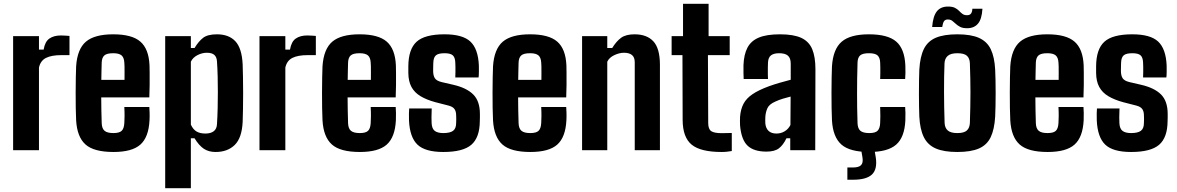

<svg xmlns="http://www.w3.org/2000/svg" viewBox="-20 -790 6192 1010"><path d="M49 0V-600H185V-529H209.5Q216.5 -571 239.8 -587.2Q263 -603.5 301 -603.5Q313 -603.5 325.2 -602.5Q337.5 -601.5 345.5 -601V-500H302.5Q251.5 -500 222.2 -485.5Q193 -471 185 -434.5V0Z M577 9.5Q474 9.5 429.8 -30Q385.5 -69.5 380.5 -157Q379 -183.5 378.5 -222.5Q378 -261.5 378 -303.5Q378 -345.5 378.8 -382.5Q379.5 -419.5 380.5 -441.5Q386.5 -532 432 -570.8Q477.5 -609.5 575.5 -609.5Q674 -609.5 718.2 -571.2Q762.5 -533 766.5 -447Q767 -435 767.2 -406.2Q767.5 -377.5 767.2 -342.5Q767 -307.5 765.5 -277.5H512.5Q512.5 -245 513.2 -211.8Q514 -178.5 515 -142Q516 -114 530 -102Q544 -90 576.5 -90Q608 -90 620.2 -102Q632.5 -114 634 -143Q635 -158 635.2 -178.2Q635.5 -198.5 634 -227H765.5Q766.5 -218.5 767 -195.8Q767.5 -173 766.5 -157Q762 -68 718.2 -29.2Q674.5 9.5 577 9.5ZM513 -370H635Q635 -389.5 635.2 -408.5Q635.5 -427.5 635 -441.5Q634.5 -455.5 634 -461Q632.5 -487.5 619.2 -498.8Q606 -510 575.5 -510Q542 -510 529 -498.5Q516 -487 515 -461Q514.5 -437.5 513.8 -414.8Q513 -392 513 -370Z M849 200V-600H984V-537.5H1003.5Q1024.5 -572.5 1048.5 -591Q1072.5 -609.5 1121 -609.5Q1184 -609.5 1218.2 -572.8Q1252.5 -536 1256.5 -451Q1257.5 -424.5 1258.2 -384Q1259 -343.5 1259 -299Q1259 -254.5 1258.2 -214.5Q1257.5 -174.5 1256.5 -149Q1252.5 -64.5 1214.8 -27.5Q1177 9.5 1114 9.5Q1078 9.5 1052.5 -7.2Q1027 -24 1003.5 -62.5H984V200ZM1060.5 -87.5Q1088.5 -87.5 1104.5 -99.8Q1120.5 -112 1121.5 -138Q1124 -179 1125 -221Q1126 -263 1126 -305.2Q1126 -347.5 1125 -388Q1124 -428.5 1121.5 -465.5Q1120.5 -489 1107.8 -500.8Q1095 -512.5 1068.5 -512.5Q1043 -512.5 1018.8 -500Q994.5 -487.5 984 -465.5V-134.5Q995.5 -109 1014 -98.2Q1032.5 -87.5 1060.5 -87.5Z M1345 0V-600H1481V-529H1505.5Q1512.5 -571 1535.8 -587.2Q1559 -603.5 1597 -603.5Q1609 -603.5 1621.2 -602.5Q1633.5 -601.5 1641.5 -601V-500H1598.5Q1547.5 -500 1518.2 -485.5Q1489 -471 1481 -434.5V0Z M1873 9.5Q1770 9.5 1725.8 -30Q1681.5 -69.5 1676.5 -157Q1675 -183.5 1674.5 -222.5Q1674 -261.5 1674 -303.5Q1674 -345.5 1674.8 -382.5Q1675.5 -419.5 1676.5 -441.5Q1682.5 -532 1728 -570.8Q1773.5 -609.5 1871.5 -609.5Q1970 -609.5 2014.2 -571.2Q2058.5 -533 2062.5 -447Q2063 -435 2063.2 -406.2Q2063.5 -377.5 2063.2 -342.5Q2063 -307.5 2061.5 -277.5H1808.5Q1808.5 -245 1809.2 -211.8Q1810 -178.5 1811 -142Q1812 -114 1826 -102Q1840 -90 1872.5 -90Q1904 -90 1916.2 -102Q1928.5 -114 1930 -143Q1931 -158 1931.2 -178.2Q1931.5 -198.5 1930 -227H2061.5Q2062.5 -218.5 2063 -195.8Q2063.5 -173 2062.5 -157Q2058 -68 2014.2 -29.2Q1970.5 9.5 1873 9.5ZM1809 -370H1931Q1931 -389.5 1931.2 -408.5Q1931.5 -427.5 1931 -441.5Q1930.5 -455.5 1930 -461Q1928.5 -487.5 1915.2 -498.8Q1902 -510 1871.5 -510Q1838 -510 1825 -498.5Q1812 -487 1811 -461Q1810.5 -437.5 1809.8 -414.8Q1809 -392 1809 -370Z M2312 9.5Q2216.5 9.5 2176 -29.2Q2135.5 -68 2131.5 -156.5Q2131 -176.5 2131.2 -193.2Q2131.5 -210 2132.5 -219.5H2251Q2249.5 -190 2249.8 -172.8Q2250 -155.5 2250.5 -142Q2252 -113 2267 -101.5Q2282 -90 2312 -90Q2347.5 -90 2363.5 -102Q2379.5 -114 2379.5 -143Q2380 -156 2380 -160Q2380 -164 2380 -167.8Q2380 -171.5 2379.5 -183.5Q2379.5 -203.5 2371 -216Q2362.5 -228.5 2340 -234.5L2270 -252.5Q2224 -265 2192.2 -284Q2160.5 -303 2144.5 -332.5Q2128.5 -362 2128 -406Q2128 -416 2128 -424.2Q2128 -432.5 2128 -441Q2128.5 -531 2171.2 -570.2Q2214 -609.5 2318.5 -609.5Q2413.5 -609.5 2454.2 -571.5Q2495 -533.5 2499 -446.5Q2499.5 -436 2499.2 -413.5Q2499 -391 2497.5 -382.5H2375Q2375.5 -394 2375.8 -409.2Q2376 -424.5 2375.8 -438.8Q2375.5 -453 2375 -461.5Q2374 -488 2361.8 -499Q2349.5 -510 2318.5 -510Q2286 -510 2273.2 -499Q2260.5 -488 2259.5 -461.5Q2259.5 -458 2259 -448.5Q2258.5 -439 2258.5 -418Q2258.5 -393 2267.2 -379Q2276 -365 2302 -358.5L2364.5 -344Q2434.5 -328 2469.5 -293Q2504.5 -258 2504.5 -190.5Q2504.5 -181 2504.5 -172Q2504.5 -163 2504 -153Q2503.5 -66.5 2459.5 -28.5Q2415.5 9.5 2312 9.5Z M2770 9.5Q2667 9.5 2622.8 -30Q2578.5 -69.5 2573.5 -157Q2572 -183.5 2571.5 -222.5Q2571 -261.5 2571 -303.5Q2571 -345.5 2571.8 -382.5Q2572.5 -419.5 2573.5 -441.5Q2579.5 -532 2625 -570.8Q2670.5 -609.5 2768.5 -609.5Q2867 -609.5 2911.2 -571.2Q2955.5 -533 2959.5 -447Q2960 -435 2960.2 -406.2Q2960.5 -377.5 2960.2 -342.5Q2960 -307.5 2958.5 -277.5H2705.5Q2705.5 -245 2706.2 -211.8Q2707 -178.5 2708 -142Q2709 -114 2723 -102Q2737 -90 2769.5 -90Q2801 -90 2813.2 -102Q2825.5 -114 2827 -143Q2828 -158 2828.2 -178.2Q2828.5 -198.5 2827 -227H2958.5Q2959.5 -218.5 2960 -195.8Q2960.5 -173 2959.5 -157Q2955 -68 2911.2 -29.2Q2867.5 9.5 2770 9.5ZM2706 -370H2828Q2828 -389.5 2828.2 -408.5Q2828.5 -427.5 2828 -441.5Q2827.5 -455.5 2827 -461Q2825.5 -487.5 2812.2 -498.8Q2799 -510 2768.5 -510Q2735 -510 2722 -498.5Q2709 -487 2708 -461Q2707.5 -437.5 2706.8 -414.8Q2706 -392 2706 -370Z M3042 0V-600H3174.5V-537.5H3200.5Q3222 -572.5 3247 -591Q3272 -609.5 3318 -609.5Q3382.5 -609.5 3416.8 -572.8Q3451 -536 3451.5 -451V0H3319V-462.5Q3319 -488.5 3304.5 -500.5Q3290 -512.5 3262.5 -512.5Q3238 -512.5 3211.2 -499.8Q3184.5 -487 3174.5 -465.5V0Z M3776 9.5Q3665.5 9.5 3618.5 -29Q3571.5 -67.5 3571 -158.5L3570 -500H3513V-600H3573V-770H3707.5V-600H3818.5V-500H3704L3705.5 -143Q3705.5 -111 3721.2 -100.2Q3737 -89.5 3776.5 -89.5Q3790 -89.5 3802.2 -90Q3814.5 -90.5 3829.5 -90.5V4.5Q3817.5 6.5 3804.5 8Q3791.5 9.5 3776 9.5Z M4012 7.5Q3945 7.5 3912.2 -24Q3879.5 -55.5 3873 -130.5Q3872.5 -140 3872.5 -153.2Q3872.5 -166.5 3873 -175.5Q3876 -215 3891 -243.8Q3906 -272.5 3938.5 -294.5Q3971 -316.5 4025.5 -336.5Q4053.5 -346.5 4080.2 -354.2Q4107 -362 4139.5 -370.5V-455.5Q4139.5 -484 4125 -497Q4110.5 -510 4078.5 -510Q4050.5 -510 4036 -499Q4021.5 -488 4020 -462Q4019.5 -454 4019.2 -434.8Q4019 -415.5 4019.2 -397.2Q4019.5 -379 4020 -374.5H3892Q3891.5 -384.5 3891 -405.5Q3890.5 -426.5 3891 -447Q3893 -503 3911.8 -539Q3930.5 -575 3971.5 -592.2Q4012.5 -609.5 4083 -609.5Q4154.5 -609.5 4195 -590.8Q4235.5 -572 4252.5 -531.5Q4269.5 -491 4269.5 -426L4268.5 0H4137V-62.5H4117Q4100 -27 4077.5 -9.8Q4055 7.5 4012 7.5ZM4064.5 -87.5Q4088.5 -87.5 4108 -99.5Q4127.5 -111.5 4138 -132.5L4139 -282Q4119 -277 4098.2 -270.8Q4077.5 -264.5 4058 -255.5Q4026 -241.5 4016.8 -220.5Q4007.5 -199.5 4006 -175.5Q4005.5 -162.5 4005.5 -156.5Q4005.5 -150.5 4006 -140Q4008.5 -115 4023.2 -101.2Q4038 -87.5 4064.5 -87.5Z M4610 -374.5Q4610.5 -386 4610.8 -402.2Q4611 -418.5 4610.8 -434.5Q4610.5 -450.5 4610 -461.5Q4609 -486 4596.8 -498Q4584.5 -510 4551 -510Q4518 -510 4505 -498.8Q4492 -487.5 4491 -461.5Q4489.5 -415.5 4489 -375.8Q4488.5 -336 4488.5 -298.8Q4488.5 -261.5 4489 -223.2Q4489.5 -185 4491 -142Q4492 -114 4506 -102Q4520 -90 4553 -90Q4585.5 -90 4597.2 -103Q4609 -116 4610 -143Q4611 -159.5 4611 -178.8Q4611 -198 4610 -227H4741.5Q4742.5 -218 4743 -195.8Q4743.5 -173.5 4742.5 -156.5Q4738.5 -68 4694.2 -29.2Q4650 9.5 4553 9.5Q4450 9.5 4405.8 -30Q4361.5 -69.5 4356.5 -156.5Q4355 -183.5 4354.5 -222.2Q4354 -261 4354 -303.2Q4354 -345.5 4354.8 -382.5Q4355.5 -419.5 4356.5 -441.5Q4362.5 -532 4407.8 -570.8Q4453 -609.5 4551 -609.5Q4650 -609.5 4694.2 -571.5Q4738.5 -533.5 4742.5 -446.5Q4743.5 -429 4743 -405.8Q4742.5 -382.5 4741.5 -374.5ZM4437.5 155.5V91H4467.5Q4497.5 91 4509.5 78.8Q4521.5 66.5 4517 38.5L4509 -8.5H4579L4587 38.5Q4596 100 4567 127.8Q4538 155.5 4467.5 155.5Z M5016 9.5Q4945 9.5 4902.5 -9Q4860 -27.5 4839.8 -68.5Q4819.5 -109.5 4816 -176.5Q4815 -198.5 4814.5 -230.8Q4814 -263 4814 -299.2Q4814 -335.5 4814.5 -368.5Q4815 -401.5 4816 -424Q4820 -492 4840.2 -532.8Q4860.5 -573.5 4903 -591.5Q4945.5 -609.5 5016 -609.5Q5088 -609.5 5130.2 -590.5Q5172.5 -571.5 5192 -530.8Q5211.5 -490 5215 -424Q5216 -401.5 5216.8 -368.8Q5217.5 -336 5217.5 -300.5Q5217.5 -265 5216.8 -232.2Q5216 -199.5 5215 -176.5Q5211 -109.5 5191.5 -68.5Q5172 -27.5 5129.8 -9Q5087.5 9.5 5016 9.5ZM5016 -90Q5051.5 -90 5066.2 -103.8Q5081 -117.5 5082 -144Q5083.5 -188.5 5084.2 -227.5Q5085 -266.5 5085 -303.2Q5085 -340 5084.2 -377.5Q5083.5 -415 5082 -457Q5081 -483.5 5066.2 -496.8Q5051.5 -510 5016 -510Q4981 -510 4965.2 -495.8Q4949.5 -481.5 4948.5 -456.5Q4947 -423.5 4946.5 -386Q4946 -348.5 4946 -308.2Q4946 -268 4946.8 -226.8Q4947.5 -185.5 4949 -144Q4950 -117.5 4965.5 -103.8Q4981 -90 5016 -90ZM5095 -744H5148Q5145 -690 5124.8 -665.8Q5104.5 -641.5 5067.5 -641.5Q5044.5 -641.5 5031 -648.5Q5017.5 -655.5 5008 -664.5Q4998.5 -673.5 4989.2 -680.5Q4980 -687.5 4966 -687.5Q4951.5 -687.5 4945.5 -677.8Q4939.5 -668 4936.5 -648H4883.5Q4888 -704.5 4908 -730Q4928 -755.5 4967 -755.5Q4990 -755.5 5003.2 -748.8Q5016.5 -742 5025.2 -732.8Q5034 -723.5 5043 -716.8Q5052 -710 5067 -710Q5082 -710 5088.2 -719Q5094.5 -728 5095 -744Z M5491 9.5Q5388 9.5 5343.8 -30Q5299.5 -69.5 5294.5 -157Q5293 -183.5 5292.5 -222.5Q5292 -261.5 5292 -303.5Q5292 -345.5 5292.8 -382.5Q5293.5 -419.5 5294.5 -441.5Q5300.5 -532 5346 -570.8Q5391.5 -609.5 5489.5 -609.5Q5588 -609.5 5632.2 -571.2Q5676.5 -533 5680.5 -447Q5681 -435 5681.2 -406.2Q5681.5 -377.5 5681.2 -342.5Q5681 -307.5 5679.5 -277.5H5426.5Q5426.5 -245 5427.2 -211.8Q5428 -178.5 5429 -142Q5430 -114 5444 -102Q5458 -90 5490.5 -90Q5522 -90 5534.2 -102Q5546.5 -114 5548 -143Q5549 -158 5549.2 -178.2Q5549.5 -198.5 5548 -227H5679.5Q5680.5 -218.5 5681 -195.8Q5681.5 -173 5680.5 -157Q5676 -68 5632.2 -29.2Q5588.5 9.5 5491 9.5ZM5427 -370H5549Q5549 -389.5 5549.2 -408.5Q5549.5 -427.5 5549 -441.5Q5548.5 -455.5 5548 -461Q5546.5 -487.5 5533.2 -498.8Q5520 -510 5489.5 -510Q5456 -510 5443 -498.5Q5430 -487 5429 -461Q5428.5 -437.5 5427.8 -414.8Q5427 -392 5427 -370Z M5930 9.5Q5834.5 9.5 5794 -29.2Q5753.5 -68 5749.5 -156.5Q5749 -176.5 5749.2 -193.2Q5749.5 -210 5750.5 -219.5H5869Q5867.5 -190 5867.8 -172.8Q5868 -155.5 5868.5 -142Q5870 -113 5885 -101.5Q5900 -90 5930 -90Q5965.5 -90 5981.5 -102Q5997.5 -114 5997.5 -143Q5998 -156 5998 -160Q5998 -164 5998 -167.8Q5998 -171.5 5997.5 -183.5Q5997.5 -203.5 5989 -216Q5980.5 -228.5 5958 -234.5L5888 -252.5Q5842 -265 5810.2 -284Q5778.5 -303 5762.5 -332.5Q5746.5 -362 5746 -406Q5746 -416 5746 -424.2Q5746 -432.5 5746 -441Q5746.5 -531 5789.2 -570.2Q5832 -609.5 5936.5 -609.5Q6031.5 -609.5 6072.2 -571.5Q6113 -533.5 6117 -446.5Q6117.5 -436 6117.2 -413.5Q6117 -391 6115.5 -382.5H5993Q5993.5 -394 5993.8 -409.2Q5994 -424.5 5993.8 -438.8Q5993.5 -453 5993 -461.5Q5992 -488 5979.8 -499Q5967.5 -510 5936.5 -510Q5904 -510 5891.2 -499Q5878.5 -488 5877.5 -461.5Q5877.5 -458 5877 -448.5Q5876.5 -439 5876.5 -418Q5876.5 -393 5885.2 -379Q5894 -365 5920 -358.5L5982.5 -344Q6052.5 -328 6087.5 -293Q6122.5 -258 6122.5 -190.5Q6122.5 -181 6122.5 -172Q6122.5 -163 6122 -153Q6121.5 -66.5 6077.5 -28.5Q6033.5 9.5 5930 9.5Z"/></svg>

Font: Big Shoulders Text Thin ExtraBold
Style: Regular
Weight: 800
Version: Version 2.002